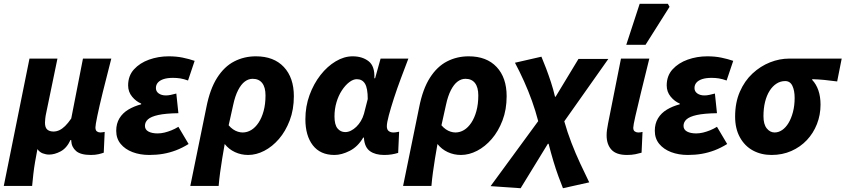

<svg xmlns="http://www.w3.org/2000/svg" viewBox="-45 -808 4474 1016"><path d="M-25 176 111 -498H259L199 -208Q196 -195 194.5 -180.5Q193 -166 193 -159Q193 -133 205 -122.5Q217 -112 238 -112Q254 -112 269 -119Q284 -126 299.5 -141Q315 -156 332 -181L394 -498H544Q518 -398 499 -320.5Q480 -243 470 -194.5Q460 -146 460 -134Q460 -118 468 -112.5Q476 -107 486 -107Q491 -107 497 -108Q503 -109 509 -110L504 0Q493 4 476 8Q459 12 436 12Q382 12 358 -8.5Q334 -29 332 -62Q332 -63 332 -64Q332 -65 332 -67H328Q308 -24 276 -7Q244 10 215 10Q198 10 181 3.5Q164 -3 153 -19Q146 17 140.5 49.5Q135 82 131.5 112.5Q128 143 125 176Z M745 12Q696 12 656.5 -3Q617 -18 593.5 -46.5Q570 -75 570 -116Q570 -154 587 -182Q604 -210 634 -228Q664 -246 702 -256V-260Q675 -271 654 -296.5Q633 -322 633 -356Q633 -407 664 -441Q695 -475 744 -492.5Q793 -510 848 -510Q888 -510 922 -503Q956 -496 985 -486L950 -382Q928 -390 909.5 -393Q891 -396 871 -396Q841 -396 821 -389.5Q801 -383 790.5 -371Q780 -359 780 -342Q780 -324 795 -313.5Q810 -303 833 -303Q845 -303 859 -306Q873 -309 888 -313L899 -209Q831 -208 792.5 -199.5Q754 -191 738 -176.5Q722 -162 722 -142Q722 -122 740.5 -112Q759 -102 789 -102Q807 -102 825.5 -106.5Q844 -111 862.5 -118.5Q881 -126 899 -137L953 -46Q919 -25 886 -12.5Q853 0 818.5 6Q784 12 745 12Z M962 176 1047 -240Q1066 -337 1104 -396.5Q1142 -456 1194.5 -483Q1247 -510 1309 -510Q1404 -510 1457 -453.5Q1510 -397 1510 -299Q1510 -228 1488 -170.5Q1466 -113 1431 -72.5Q1396 -32 1353.5 -10Q1311 12 1268 12Q1231 12 1198.5 -3Q1166 -18 1144 -46Q1137 -7 1131 30Q1125 67 1120 103.5Q1115 140 1112 176ZM1239 -107Q1263 -107 1284.5 -120Q1306 -133 1323 -158.5Q1340 -184 1350 -220.5Q1360 -257 1360 -303Q1360 -346 1342.5 -368.5Q1325 -391 1292 -391Q1270 -391 1250.5 -376.5Q1231 -362 1215 -331Q1199 -300 1189 -253L1165 -145Q1176 -132 1188.5 -123.5Q1201 -115 1214 -111Q1227 -107 1239 -107Z M1725 12Q1650 12 1610.5 -39Q1571 -90 1571 -177Q1571 -245 1593 -305Q1615 -365 1651 -411Q1687 -457 1731.5 -483.5Q1776 -510 1821 -510Q1872 -510 1905.5 -484Q1939 -458 1936 -394H1940L1969 -498H2116Q2097 -448 2076.5 -393.5Q2056 -339 2039.5 -288Q2023 -237 2012.5 -197.5Q2002 -158 2002 -140Q2002 -122 2012 -114.5Q2022 -107 2036 -107Q2046 -107 2053 -108.5Q2060 -110 2067 -111L2062 1Q2046 6 2028 9Q2010 12 1988 12Q1941 12 1913 -8Q1885 -28 1881 -75Q1881 -76 1881 -77.5Q1881 -79 1881 -80H1877Q1849 -32 1806 -10Q1763 12 1725 12ZM1782 -109Q1797 -109 1812 -116.5Q1827 -124 1840.5 -137Q1854 -150 1864.5 -167.5Q1875 -185 1881 -206L1901 -284Q1901 -341 1886.5 -365Q1872 -389 1843 -389Q1824 -389 1803 -373Q1782 -357 1764 -329.5Q1746 -302 1735.5 -266.5Q1725 -231 1725 -192Q1725 -148 1741 -128.5Q1757 -109 1782 -109Z M2088 176 2173 -240Q2192 -337 2230 -396.5Q2268 -456 2320.5 -483Q2373 -510 2435 -510Q2530 -510 2583 -453.5Q2636 -397 2636 -299Q2636 -228 2614 -170.5Q2592 -113 2557 -72.5Q2522 -32 2479.5 -10Q2437 12 2394 12Q2357 12 2324.5 -3Q2292 -18 2270 -46Q2263 -7 2257 30Q2251 67 2246 103.5Q2241 140 2238 176ZM2365 -107Q2389 -107 2410.5 -120Q2432 -133 2449 -158.5Q2466 -184 2476 -220.5Q2486 -257 2486 -303Q2486 -346 2468.5 -368.5Q2451 -391 2418 -391Q2396 -391 2376.5 -376.5Q2357 -362 2341 -331Q2325 -300 2315 -253L2291 -145Q2302 -132 2314.5 -123.5Q2327 -115 2340 -111Q2353 -107 2365 -107Z M2710 188 2551 177 2803 -167Q2789 -221 2770 -274Q2751 -327 2728 -378Q2705 -429 2680 -476L2820 -508Q2832 -480 2845 -445.5Q2858 -411 2870.5 -373Q2883 -335 2892 -296H2895L3016 -496H3174L2941 -166Q2957 -109 2979 -52Q3001 5 3025.5 57.5Q3050 110 3073 157L2934 188Q2923 161 2909.5 124Q2896 87 2883 43.5Q2870 0 2858 -47H2854Z M3273 12Q3216 12 3190.5 -16Q3165 -44 3165 -92Q3165 -106 3167 -121Q3169 -136 3173 -156L3241 -498H3391Q3366 -397 3347 -319Q3328 -241 3317 -192.5Q3306 -144 3306 -132Q3306 -118 3314 -112.5Q3322 -107 3332 -107Q3336 -107 3342.5 -107.5Q3349 -108 3355 -110L3350 0Q3337 4 3317.5 8Q3298 12 3273 12ZM3269 -571 3340 -788H3489L3498 -772L3371 -571Z M3595 12Q3546 12 3506.5 -3Q3467 -18 3443.5 -46.5Q3420 -75 3420 -116Q3420 -154 3437 -182Q3454 -210 3484 -228Q3514 -246 3552 -256V-260Q3525 -271 3504 -296.5Q3483 -322 3483 -356Q3483 -407 3514 -441Q3545 -475 3594 -492.5Q3643 -510 3698 -510Q3738 -510 3772 -503Q3806 -496 3835 -486L3800 -382Q3778 -390 3759.5 -393Q3741 -396 3721 -396Q3691 -396 3671 -389.5Q3651 -383 3640.5 -371Q3630 -359 3630 -342Q3630 -324 3645 -313.5Q3660 -303 3683 -303Q3695 -303 3709 -306Q3723 -309 3738 -313L3749 -209Q3681 -208 3642.5 -199.5Q3604 -191 3588 -176.5Q3572 -162 3572 -142Q3572 -122 3590.5 -112Q3609 -102 3639 -102Q3657 -102 3675.5 -106.5Q3694 -111 3712.5 -118.5Q3731 -126 3749 -137L3803 -46Q3769 -25 3736 -12.5Q3703 0 3668.5 6Q3634 12 3595 12Z M4038 12Q3983 12 3939.5 -11.5Q3896 -35 3870.5 -81Q3845 -127 3845 -191Q3845 -265 3870 -322.5Q3895 -380 3937 -419Q3979 -458 4029.5 -478Q4080 -498 4132 -498H4409L4385 -377Q4348 -382 4317.5 -385Q4287 -388 4253 -389V-385Q4274 -363 4285.5 -330Q4297 -297 4297 -254Q4297 -200 4278 -151.5Q4259 -103 4224.5 -66.5Q4190 -30 4142.5 -9Q4095 12 4038 12ZM4054 -107Q4075 -107 4094 -120Q4113 -133 4127.5 -157Q4142 -181 4151 -215Q4160 -249 4160 -290Q4160 -329 4148 -354Q4136 -379 4110 -379Q4085 -379 4064 -365.5Q4043 -352 4027.5 -327.5Q4012 -303 4003.5 -269Q3995 -235 3995 -193Q3995 -150 4012.5 -128.5Q4030 -107 4054 -107Z"/></svg>

Font: Source Sans 3 ExtraBold
Style: Italic
Weight: 800
Italic angle: -11°
Version: Version 3.052;hotconv 1.1.0;makeotfexe 2.6.0